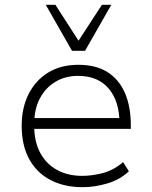

<svg xmlns="http://www.w3.org/2000/svg" viewBox="-20 -769 633 797"><path d="M323 8Q247 8 190 -21.5Q133 -51 101.5 -108Q70 -165 70 -247Q70 -321 98.5 -378Q127 -435 179.5 -467.5Q232 -500 305 -500Q380 -500 428 -468.5Q476 -437 499.5 -381Q523 -325 523 -250V-234H103V-279H500L476 -257Q476 -348 431.5 -401Q387 -454 304 -454Q251 -454 210 -429.5Q169 -405 145.5 -360.5Q122 -316 122 -254V-247Q122 -181 147 -134.5Q172 -88 217 -63.5Q262 -39 321 -39Q362 -39 406.5 -50.5Q451 -62 491 -96L515 -58Q478 -23 425.5 -7.5Q373 8 323 8ZM279 -558 170 -749H210L306 -600L403 -749H442L333 -558Z"/></svg>

Font: Nunito Sans 7pt ExtraLight
Style: Regular
Weight: 250
Designer: Vernon Adams
Foundry: Vernon Adams
Version: Version 3.101;gftools[0.9.27]